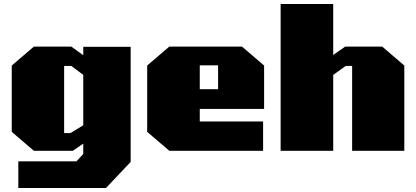

<svg xmlns="http://www.w3.org/2000/svg" viewBox="-20 -757 2089 964"><path d="M72 187V53H364L398 16V-36L346 0H150L39 -95V-428L150 -523H338L398 -480V-522H636V56L512 187ZM302 -89H334L398 -128V-381L338 -426H302Z M830 0 719 -95V-428L830 -523H1195L1306 -428V-210H983V-147H1301V0ZM983 -309H1075V-429H983Z M1389 0V-737H1653V-481L1713 -523H1899L2010 -428V0H1748V-426H1716L1653 -381V0Z"/></svg>

Font: Tomorrow ExtraBold
Style: Regular
Weight: 800
Designer: Tony de Marco, Monica Rizzolli
Foundry: Just in Type
Version: Version 2.002